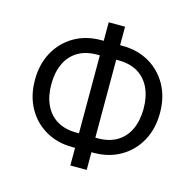

<svg xmlns="http://www.w3.org/2000/svg" viewBox="-111 -854 1012 997"><g transform="rotate(15 395.5 -355.0)"><path d="M453.1 -640.6Q534.1 -640.6 596.9 -604.4Q659.8 -568.2 695.7 -503.6Q731.5 -438.9 731.5 -353.7Q731.5 -268.5 695.7 -203.5Q659.8 -138.5 596.9 -101.9Q534.1 -65.3 453.1 -65.3H338.1Q257.1 -65.3 194.2 -101.6Q131.4 -137.8 95.5 -202.4Q59.7 -267 59.7 -352.3Q59.7 -437.5 95.5 -502.5Q131.4 -567.5 194.2 -604Q257.1 -640.6 338.1 -640.6ZM338.1 -562.5Q276.3 -562.5 233.8 -536.6Q191.4 -510.7 169.6 -463.4Q147.7 -416.2 147.7 -352.3Q147.7 -289.1 169.6 -242.2Q191.4 -195.3 233.8 -169.4Q276.3 -143.5 338.1 -143.5H453.1Q514.9 -143.5 557.4 -169.4Q599.8 -195.3 621.6 -242.5Q643.5 -289.8 643.5 -353.7Q643.5 -416.9 621.6 -463.8Q599.8 -510.7 557.4 -536.6Q514.9 -562.5 453.1 -562.5ZM440.3 -740.1V29.8H352.3V-740.1Z"/></g></svg>

Font: DeltaSans
Style: Regular
Weight: 400
Designer: Rasmus Andersson
Foundry: rsms
Version: Version 3.012